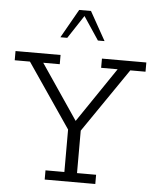

<svg xmlns="http://www.w3.org/2000/svg" viewBox="-55 -846 721 892"><g transform="rotate(5 305.0 -399.5)"><path d="M187 0V-43H275V-241L71 -540H0V-583H210V-540H133L316 -270H297L480 -540H403V-583H610V-540H539L334 -241V-43H423V0ZM202 -665 278 -799H333L408 -665H377L305 -773L234 -665Z"/></g></svg>

Font: Rokkitt Light
Style: Regular
Weight: 300
Version: Version 3.103